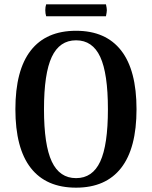

<svg xmlns="http://www.w3.org/2000/svg" viewBox="-20 -852 701 886"><path d="M51 -348Q51 -528 122 -619Q193 -710 331 -710Q468 -710 539 -619Q610 -528 610 -348Q610 -168 539 -77Q468 14 331 14Q193 14 122 -77Q51 -168 51 -348ZM478 -348Q478 -513 442.5 -589.5Q407 -666 331 -666Q255 -666 219 -589.5Q183 -513 183 -348Q183 -183 219 -106.5Q255 -30 331 -30Q407 -30 442.5 -106.5Q478 -183 478 -348ZM469 -832Q473 -814 473 -805Q473 -797 469 -777H193Q189 -790 189 -805Q189 -820 193 -832Z"/></svg>

Font: Arima Madurai ExtraBold
Style: Regular
Weight: 800
Designer: Joana Correia and Natanael Gama
Foundry: NDISCOVER
Version: Version 1.019